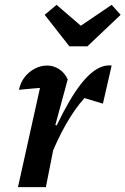

<svg xmlns="http://www.w3.org/2000/svg" viewBox="-20 -771 517 791"><path d="M54 0 157 -464 173 -411Q148 -409 122.5 -407Q97 -405 58 -401Q65 -433 83 -455Q101 -477 125 -489Q149 -501 174 -501Q200 -501 223 -486.5Q246 -472 259 -444L208 -256L219 -253L169 0ZM177 -98 164 -143Q218 -272 265.5 -353Q313 -434 356 -470Q399 -506 440 -501L404 -344L328 -367Q289 -324 251.5 -258.5Q214 -193 177 -98ZM266 -580 164 -710 213 -751 313 -665 440 -751 477 -710 340 -580Z"/></svg>

Font: Piazzolla Thin
Style: Bold Italic
Weight: 700
Italic angle: -11.3°
Version: Version 2.005